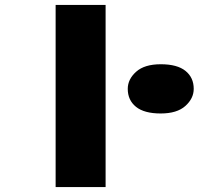

<svg xmlns="http://www.w3.org/2000/svg" viewBox="-20 -760 807 780"><path d="M206 0V-740H409V0ZM633 -299Q566 -299 532.5 -326Q499 -353 499 -399Q499 -438 533 -468.5Q567 -499 633 -499Q700 -499 733.5 -472Q767 -445 767 -399Q767 -360 733 -329.5Q699 -299 633 -299Z"/></svg>

Font: Lexend Zetta Black
Style: Regular
Weight: 900
Designer: Bonnie Shaver-Troup, Thomas Jockin
Foundry: Lexend
Version: Version 1.007